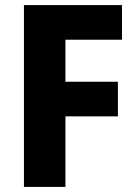

<svg xmlns="http://www.w3.org/2000/svg" viewBox="-20 -734 534 754"><path d="M237 0H74V-714H459V-578H237V-413H443V-277H237Z"/></svg>

Font: Noto Sans Hebrew SemiCondensed ExtraBold
Style: Regular
Weight: 800
Width: 4
Designer: Monotype Design Team
Foundry: Monotype Imaging Inc.
Version: Version 2.004; ttfautohint (v1.8.4.7-5d5b)